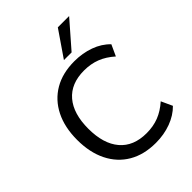

<svg xmlns="http://www.w3.org/2000/svg" viewBox="-264 -1065 1202 1202"><g transform="rotate(-45 337.0 -464.0)"><path d="M395 9Q290 9 215 -35Q140 -79 99.5 -160.5Q59 -242 59 -353Q59 -464 99.5 -545Q140 -626 215 -670Q290 -714 395 -714Q467 -714 529.5 -691.5Q592 -669 634 -625L600 -551Q554 -592 505 -611Q456 -630 397 -630Q281 -630 219.5 -558Q158 -486 158 -353Q158 -220 219.5 -147.5Q281 -75 397 -75Q456 -75 505 -94Q554 -113 600 -154L634 -80Q592 -37 529.5 -14Q467 9 395 9ZM354 -765 472 -937H572L422 -765Z"/></g></svg>

Font: Nunito Sans 12pt ExtraLight 12pt Medium
Style: Regular
Weight: 500
Version: Version 3.101;gftools[0.9.27]